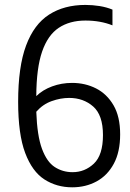

<svg xmlns="http://www.w3.org/2000/svg" viewBox="-20 -770 543 799"><path d="M280.5 9.5Q216 9.5 165 -23.2Q114 -56 84.8 -133.5Q55.5 -211 55.5 -346.5Q55.5 -492 88.5 -580.5Q121.5 -669 184.2 -709.2Q247 -749.5 335.5 -749.5Q365 -749.5 394.5 -744.8Q424 -740 448 -730V-664.5Q398 -684.5 335.5 -684.5Q270 -684.5 224.5 -654.2Q179 -624 155.2 -555.2Q131.5 -486.5 131 -370Q157.5 -396 196.8 -410.5Q236 -425 280 -425Q334.5 -425 379.8 -402Q425 -379 452.5 -331.8Q480 -284.5 480 -211Q480 -137.5 453.5 -88.5Q427 -39.5 381.8 -15Q336.5 9.5 280.5 9.5ZM268 -362.5Q232 -362.5 195 -349.2Q158 -336 131 -305Q134.5 -205 154.8 -150.5Q175 -96 208 -74.8Q241 -53.5 282 -53.5Q333 -53.5 370.8 -89.2Q408.5 -125 408.5 -208Q408.5 -291 367.8 -326.8Q327 -362.5 268 -362.5Z"/></svg>

Font: Encode Sans Cnd
Style: Regular
Weight: 400
Width: 3
Designer: Multiple Designers
Foundry: Impallari Type
Version: Version 3.002; ttfautohint (v1.8.3) -l 8 -r 50 -G 200 -x 14 